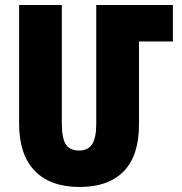

<svg xmlns="http://www.w3.org/2000/svg" viewBox="-20 -734 723 764"><path d="M56 -242V-714H226V-243Q226 -184 242 -159.5Q258 -135 295 -135Q330 -135 346.5 -160Q363 -185 363 -242V-714H668V-569H533V-238Q533 -115 472.5 -52.5Q412 10 297 10Q180 10 118 -54.5Q56 -119 56 -242Z"/></svg>

Font: Noto Sans Armenian Black Cond
Style: Regular
Weight: 900
Width: 3
Designer: Monotype Design team
Foundry: Monotype Imaging Inc.
Version: Version 1.000